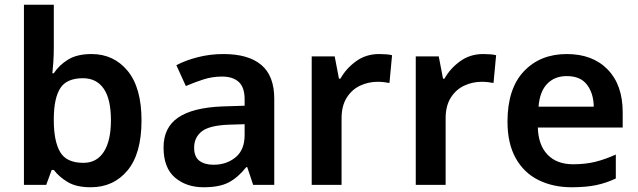

<svg xmlns="http://www.w3.org/2000/svg" viewBox="-20 -780 2693 810"><path d="M207 -580Q207 -548 205 -518Q203 -488 201 -471H207Q229 -505 267 -528.5Q305 -552 366 -552Q460 -552 518.5 -481Q577 -410 577 -272Q577 -132 518 -61Q459 10 363 10Q302 10 265.5 -12Q229 -34 207 -63H198L175 0H81V-760H207ZM330 -450Q262 -450 235 -409Q208 -368 207 -283V-272Q207 -185 233.5 -139Q260 -93 332 -93Q388 -93 418 -139.5Q448 -186 448 -273Q448 -362 417.5 -406Q387 -450 330 -450Z M923 -552Q1028 -552 1082.5 -506Q1137 -460 1137 -364V0H1048L1023 -75H1019Q984 -31 945 -10.5Q906 10 839 10Q766 10 718 -31Q670 -72 670 -158Q670 -242 731.5 -284Q793 -326 918 -331L1012 -334V-361Q1012 -412 987 -434.5Q962 -457 917 -457Q876 -457 838.5 -445Q801 -433 764 -417L724 -505Q764 -526 815.5 -539Q867 -552 923 -552ZM946 -254Q863 -251 831 -225.5Q799 -200 799 -157Q799 -118 821.5 -101.5Q844 -85 881 -85Q936 -85 974 -116.5Q1012 -148 1012 -210V-256Z M1579 -552Q1592 -552 1607.5 -551Q1623 -550 1634 -547L1623 -430Q1613 -432 1599 -433.5Q1585 -435 1574 -435Q1534 -435 1499 -418.5Q1464 -402 1442.5 -367.5Q1421 -333 1421 -281V0H1295V-542H1392L1410 -448H1416Q1440 -491 1482 -521.5Q1524 -552 1579 -552Z M2018 -552Q2031 -552 2046.5 -551Q2062 -550 2073 -547L2062 -430Q2052 -432 2038 -433.5Q2024 -435 2013 -435Q1973 -435 1938 -418.5Q1903 -402 1881.5 -367.5Q1860 -333 1860 -281V0H1734V-542H1831L1849 -448H1855Q1879 -491 1921 -521.5Q1963 -552 2018 -552Z M2371 -552Q2480 -552 2543.5 -487Q2607 -422 2607 -306V-242H2249Q2251 -168 2290 -127.5Q2329 -87 2398 -87Q2450 -87 2492 -97.5Q2534 -108 2578 -128V-27Q2538 -8 2495 1Q2452 10 2392 10Q2313 10 2251.5 -20.5Q2190 -51 2155.5 -113Q2121 -175 2121 -267Q2121 -406 2190 -479Q2259 -552 2371 -552ZM2371 -459Q2320 -459 2288.5 -426.5Q2257 -394 2252 -330H2485Q2484 -386 2456.5 -422.5Q2429 -459 2371 -459Z"/></svg>

Font: Noto Sans SemiBold
Style: Regular
Weight: 600
Designer: Monotype Design Team
Foundry: Monotype Imaging Inc.
Version: Version 2.007